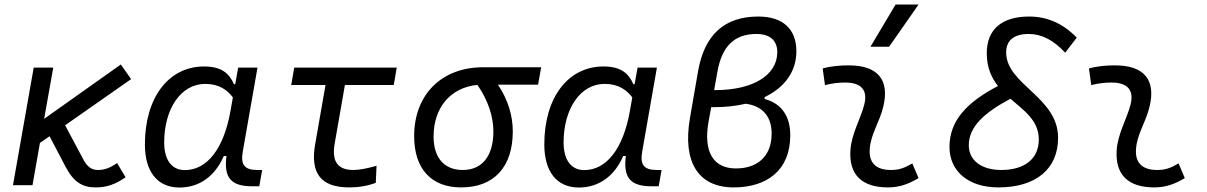

<svg xmlns="http://www.w3.org/2000/svg" viewBox="-20 -815 5313 845"><path d="M37.1 0H123L155.8 -186L198.2 -215.3L268.6 -81.1C303.7 -14.2 342.3 9.8 400.4 9.8C448.7 9.8 486.3 -2.9 532.7 -34.7L495.6 -97.2C463.4 -75.7 439.9 -66.9 411.6 -66.9C383.3 -66.9 363.8 -80.1 345.2 -116.2L266.6 -263.7L557.1 -466.8L511.7 -531.2L174.3 -292L214.4 -517.6H128.4Z M1015.1 -444.3H1009.8C988.8 -492.2 954.6 -522.5 878.4 -522.5C721.7 -522.5 617.7 -385.3 617.7 -179.2C617.7 -59.1 672.9 10.3 770 10.3C857.4 10.3 926.8 -39.6 964.8 -128.4H976.6C964.4 -32.7 996.6 4.9 1090.3 4.9H1121.1L1133.8 -66.9H1111.8C1055.2 -66.9 1038.6 -91.3 1048.3 -147L1113.3 -517.6H1028.3ZM883.3 -445.8C945.3 -445.8 981.9 -417.5 1004.9 -386.2L994.1 -325.7C964.4 -157.7 889.6 -66.4 793.5 -66.4C736.3 -66.4 702.6 -110.4 702.6 -188C702.6 -335 775.4 -445.8 883.3 -445.8Z M1517.1 9.8C1559.1 9.8 1596.7 3.4 1633.8 -10.3L1637.2 -85.4C1594.2 -73.2 1561 -66.9 1535.2 -66.9C1465.8 -66.9 1439 -105 1453.1 -184.1L1498 -440.9H1712.9L1726.1 -517.6H1274.9L1261.7 -440.9H1412.6L1367.2 -181.2C1344.2 -51.8 1392.6 9.8 1517.1 9.8Z M2009.3 9.8C2154.3 9.8 2236.8 -80.1 2236.8 -236.8C2236.8 -305.7 2215.8 -376.5 2171.4 -442.4H2348.1L2361.8 -519H2106C1923.3 -519 1802.7 -398.4 1802.7 -215.8C1802.7 -72.3 1877.9 9.8 2009.3 9.8ZM2081.1 -441.4C2129.9 -371.6 2151.4 -298.3 2151.4 -236.8C2151.4 -128.9 2102.5 -66.9 2016.6 -66.9C1935.1 -66.9 1888.2 -120.6 1888.2 -213.9C1888.2 -342.8 1963.9 -430.2 2081.1 -441.4Z M2772.9 -444.3H2767.6C2746.6 -492.2 2712.4 -522.5 2636.2 -522.5C2479.5 -522.5 2375.5 -385.3 2375.5 -179.2C2375.5 -59.1 2430.7 10.3 2527.8 10.3C2615.2 10.3 2684.6 -39.6 2722.7 -128.4H2734.4C2722.2 -32.7 2754.4 4.9 2848.1 4.9H2878.9L2891.6 -66.9H2869.6C2813 -66.9 2796.4 -91.3 2806.2 -147L2871.1 -517.6H2786.1ZM2641.1 -445.8C2703.1 -445.8 2739.7 -417.5 2762.7 -386.2L2752 -325.7C2722.2 -157.7 2647.5 -66.4 2551.3 -66.4C2494.1 -66.4 2460.4 -110.4 2460.4 -188C2460.4 -335 2533.2 -445.8 2641.1 -445.8Z M3209 9.8C3355 9.8 3458 -65.4 3458 -219.7C3458 -296.4 3425.8 -357.9 3345.2 -379.4V-387.7C3433.1 -429.7 3484.9 -500 3484.9 -589.4C3484.9 -687 3425.8 -742.2 3317.4 -742.2C3167 -742.2 3079.6 -661.1 3051.8 -499.5L3016.6 -295.9C2982.9 -101.6 3053.2 9.8 3209 9.8ZM3261.7 -358.4C3335.4 -349.1 3376 -302.7 3376 -227.1C3376 -123 3308.6 -73.2 3218.3 -73.7C3118.7 -73.7 3075.2 -147.9 3098.1 -277.8L3109.9 -343.3H3121.6C3172.9 -343.3 3219.7 -348.6 3261.7 -358.4ZM3123 -418.5 3137.2 -498C3156.7 -610.4 3210.9 -665.5 3309.1 -665.5C3368.7 -665.5 3400.9 -636.7 3400.9 -585.4C3400.9 -482.9 3291.5 -418.5 3129.4 -418.5Z M3995.1 -95.7C3958.5 -74.7 3936 -66.9 3900.9 -66.9C3835.9 -66.9 3803.7 -98.1 3807.6 -157.7C3812 -225.6 3850.6 -275.4 3867.2 -345.2C3896.5 -464.4 3842.3 -527.3 3715.8 -527.3C3677.2 -527.3 3638.7 -524.4 3600.6 -513.7L3610.8 -440.4C3640.6 -448.2 3670.4 -451.7 3700.2 -451.7C3770.5 -451.7 3799.8 -418.5 3783.7 -355C3768.6 -293.9 3727.1 -226.1 3722.7 -153.3C3715.8 -46.4 3772.9 9.8 3888.2 9.8C3943.4 9.8 3983.9 -8.3 4022.5 -31.2ZM3811 -609.4H3893.1L4022.5 -794.9H3921.4Z M4374 9.8C4539.1 9.8 4636.7 -71.3 4636.7 -208.5C4636.7 -388.7 4408.2 -441.9 4408.2 -584.5C4408.2 -637.7 4442.9 -665.5 4507.8 -665.5C4564 -665.5 4617.2 -638.2 4668 -583L4718.8 -649.4C4658.7 -711.4 4589.4 -742.2 4509.3 -742.2C4388.7 -742.2 4322.8 -685.5 4322.8 -580.6C4322.8 -518.1 4343.3 -473.1 4372.1 -436.5C4238.3 -366.7 4158.7 -286.1 4158.7 -168.5C4158.7 -60.1 4243.2 9.8 4374 9.8ZM4427.2 -380.4C4487.8 -327.6 4551.8 -284.7 4551.8 -201.2C4551.8 -116.7 4490.2 -66.9 4386.7 -66.9C4299.3 -66.9 4243.7 -109.4 4243.7 -175.3C4243.7 -256.3 4309.6 -317.9 4427.2 -380.4Z M5167 -95.7C5130.4 -74.7 5107.9 -66.9 5072.8 -66.9C5007.8 -66.9 4975.6 -98.1 4979.5 -157.7C4983.9 -225.6 5022.5 -275.4 5039.1 -345.2C5068.4 -464.4 5014.2 -527.3 4887.7 -527.3C4849.1 -527.3 4810.5 -524.4 4772.5 -513.7L4782.7 -440.4C4812.5 -448.2 4842.3 -451.7 4872.1 -451.7C4942.4 -451.7 4971.7 -418.5 4955.6 -355C4940.4 -293.9 4898.9 -226.1 4894.5 -153.3C4887.7 -46.4 4944.8 9.8 5060.1 9.8C5115.2 9.8 5155.8 -8.3 5194.3 -31.2Z"/></svg>

Font: Cascadia Code PL SemiLight
Style: Italic
Weight: 350
Italic angle: -10°
Monospace: yes
Designer: Aaron Bell
Foundry: Saja Typeworks
Version: Version 2404.023